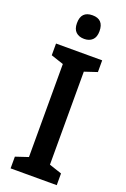

<svg xmlns="http://www.w3.org/2000/svg" viewBox="-174 -978 677 1032"><g transform="rotate(20 165.0 -462.0)"><path d="M297 0H33V-67L105 -91V-623L33 -647V-714H297V-647L225 -623V-91L297 -67ZM166 -924Q230 -924 230 -856Q230 -822 212.5 -805.5Q195 -789 166 -789Q136 -789 118.5 -805.5Q101 -822 101 -856Q101 -924 166 -924Z"/></g></svg>

Font: Noto Sans Myanmar UI Condensed SemiBold
Style: Regular
Weight: 600
Width: 3
Designer: Monotype Design Team
Foundry: Monotype Imaging Inc.
Version: Version 2.103; ttfautohint (v1.8.4.7-5d5b)